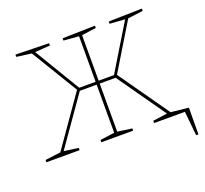

<svg xmlns="http://www.w3.org/2000/svg" viewBox="-142 -861 1270 1189"><g transform="rotate(-20 493.5 -266.0)"><path d="M855 -28H856L971 -16L970 160H955L939 0H736V-15L831 -28L608 -345H503V-28L598 -15V0H388V-15L483 -28V-345H372L150 -28L245 -15V0H26V-15L128 -28L358 -357L172 -664L74 -677V-692L294 -687V-672L194 -665L375 -364H483V-664L383 -672V-687L598 -692V-677L503 -664V-364H604L787 -665L687 -672V-687L907 -692V-677L807 -664L622 -359Z"/></g></svg>

Font: Bitter Pro Thin
Style: Regular
Weight: 250
Designer: Sol Matas, and Bitter project Authors
Foundry: Sol Matas
Version: Version 1.010